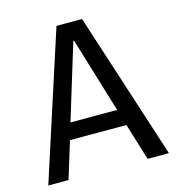

<svg xmlns="http://www.w3.org/2000/svg" viewBox="-103 -779 807 870"><g transform="rotate(-15 300.0 -344.5)"><path d="M430 -173H165L112 0H17L240 -689H360L583 0H483ZM188 -250H407L300 -603H296Z"/></g></svg>

Font: Wlorlttqgufhjawjgtejqphaquk
Style: Regular
Weight: 400
Monospace: yes
Designer: Carrois Corporate & Edenspiekermann
Foundry: Carrois Corporate GbR & Edenspiekermann AG
Version: Version 2.001